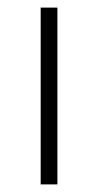

<svg xmlns="http://www.w3.org/2000/svg" viewBox="-20 -485 258 505"><path d="M87 -465H131V0H87Z"/></svg>

Font: Athiti Light
Style: Regular
Weight: 300
Designer: CadsonDemak Team
Foundry: CadsonDemak
Version: Version 1.033